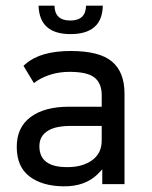

<svg xmlns="http://www.w3.org/2000/svg" viewBox="-20 -655 542 683"><path d="M173.8 -634.8Q174.8 -582 230 -582Q285.2 -582 286.1 -634.8H345.7Q343.8 -534.2 231.9 -533.7Q120.1 -533.2 117.2 -634.8ZM239.3 -207Q179.7 -208 151.4 -190.4Q120.1 -171.9 120.1 -134.8Q120.1 -59.6 220.7 -60.5Q273.4 -60.5 307.6 -85Q341.8 -109.4 341.8 -155.3V-207ZM71.3 -427.7Q124 -473.6 231.4 -473.6Q334 -473.6 378.4 -436Q422.9 -398.4 422.9 -322.3V0H343.8V-52.7L327.1 -35.2Q282.2 8.8 205.1 7.8Q129.9 6.8 85 -27.3Q40 -61.5 39.6 -131.3Q39.1 -201.2 88.4 -238.3Q137.7 -275.4 225.6 -275.4H341.8V-316.4Q341.8 -358.4 316.4 -378.9Q291 -399.4 227.5 -399.4Q162.1 -399.4 111.3 -367.2L100.6 -359.4Q89.8 -377.9 63.5 -420.9Z"/></svg>

Font: BF_TEXT
Style: Regular
Weight: 400
Foundry: EA DICE
Version: Version 1.404